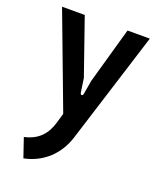

<svg xmlns="http://www.w3.org/2000/svg" viewBox="-135 -588 739 890"><g transform="rotate(20 234.5 -143.0)"><path d="M56 124 88 218C182 199 248 135 276 46L449 -504H339L261 -228L249 -159C247 -147 236 -147 234 -159L224 -228L128 -504H16L191 -39L177 9C160 68 125 109 56 124Z"/></g></svg>

Font: Finlandica Medium
Style: Regular
Weight: 500
Designer: Niklas Ekholm, Juho Hiilivirta, Jaakko Suomalainen
Foundry: Helsinki Type Studio
Version: Version 2.000;Glyphs 3.2 (3202)